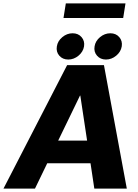

<svg xmlns="http://www.w3.org/2000/svg" viewBox="-61 -1111 811 1131"><path d="M145 0H-40.5L334.5 -727.5H551.3L686 0H494.6L472.2 -149.4H217.3ZM281.7 -282.7H452.1L412.1 -547.9H410.2ZM563 -760.3Q530.3 -760.3 510.5 -783Q490.7 -805.7 496.1 -837.9Q501 -869.6 528.3 -892.3Q555.7 -915 588.9 -915Q622.1 -915 641.6 -892.3Q661.1 -869.6 656.2 -837.9Q650.9 -805.7 623.5 -783Q596.2 -760.3 563 -760.3ZM341.3 -760.3Q308.1 -760.3 288.3 -783Q268.6 -805.7 273.9 -837.9Q278.8 -869.6 306.2 -892.3Q333.5 -915 366.7 -915Q399.9 -915 419.4 -892.3Q439 -869.6 434.1 -837.9Q428.7 -805.7 401.4 -783Q374 -760.3 341.3 -760.3ZM678.2 -1090.8 664.6 -1004.9H313L326.7 -1090.8Z"/></svg>

Font: Inter Display Extra Bold
Style: Italic
Weight: 800
Italic angle: -9.39999°
Designer: Rasmus Andersson
Foundry: rsms
Version: Version 4.000;git-4fc901f